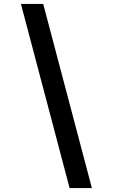

<svg xmlns="http://www.w3.org/2000/svg" viewBox="-20 -820 610 982"><path d="M87 -800H201L450 142H336Z"/></svg>

Font: League Mono Narrow SemiBold
Style: Regular
Weight: 600
Width: 3
Designer: Tyler Finck
Foundry: The League of Moveable Type / Tyler Finck
Version: Version 2.210